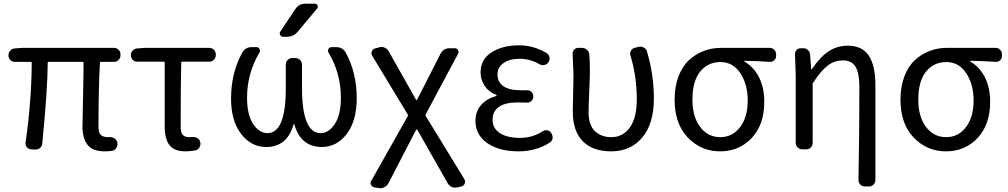

<svg xmlns="http://www.w3.org/2000/svg" viewBox="-20 -800 5414 1031"><path d="M541 12.7Q479.5 12.7 451.2 -21Q422.9 -54.7 422.9 -122.1Q422.9 -148.4 425.8 -274.9Q428.7 -401.4 428.7 -463.9Q428.7 -467.8 424.8 -467.8H240.2Q236.3 -467.8 236.3 -463.9Q235.4 -315.4 207 -29.3Q206.1 -14.6 194.8 -5.4Q183.6 3.9 168.9 2.9L146.5 2Q132.8 1 124 -9.8Q115.2 -20.5 117.2 -34.2Q149.4 -257.8 150.4 -463.9Q150.4 -467.8 145.5 -467.8H59.6Q44.9 -467.8 35.2 -478Q25.4 -488.3 25.4 -502.9Q25.4 -517.6 35.2 -528.3Q44.9 -539.1 59.6 -540L102.5 -543H592.8Q606.4 -543 616.7 -532.7Q627 -522.5 627 -508.8V-502.9Q627 -488.3 616.7 -478Q606.4 -467.8 592.8 -467.8H521.5Q516.6 -467.8 516.6 -463.9Q508.8 -322.3 508.8 -116.2Q508.8 -87.9 521.5 -75.7Q534.2 -63.5 559.6 -63.5Q564.5 -63.5 569.3 -63.5Q584 -64.5 595.7 -56.2Q607.4 -47.9 610.4 -34.2V-33.2Q612.3 -18.6 604.5 -5.4Q596.7 7.8 582 9.8Q563.5 12.7 541 12.7Z M975.6 12.7Q916 12.7 890.1 -20.5Q864.3 -53.7 864.3 -122.1V-464.8Q864.3 -468.8 860.4 -468.8H716.8Q702.1 -468.8 692.4 -479Q682.6 -489.3 682.6 -503.9Q682.6 -517.6 692.4 -528.3Q702.1 -539.1 716.8 -540L760.7 -543H1103.5Q1118.2 -543 1128.4 -532.7Q1138.7 -522.5 1138.7 -508.8V-503.9Q1138.7 -489.3 1128.4 -479Q1118.2 -468.8 1103.5 -468.8H958Q953.1 -468.8 953.1 -464.8Q950.2 -342.8 950.2 -116.2Q950.2 -87.9 961.4 -75.7Q972.7 -63.5 995.1 -63.5Q1004.9 -63.5 1014.6 -64.5Q1028.3 -65.4 1040.5 -58.1Q1052.7 -50.8 1054.7 -37.1L1055.7 -35.2Q1058.6 -20.5 1050.8 -7.8Q1043 4.9 1028.3 7.8Q1001 12.7 975.6 12.7Z M1566.4 -752Q1585.9 -780.3 1621.1 -780.3H1669.9Q1680.7 -780.3 1685.1 -771Q1689.5 -761.7 1682.6 -753.9L1578.1 -628.9Q1555.7 -602.5 1521.5 -602.5H1500Q1489.3 -602.5 1484.4 -612.3Q1479.5 -622.1 1485.4 -630.9ZM1559.6 -134.8Q1559.6 -135.7 1558.6 -135.7Q1557.6 -135.7 1557.6 -134.8Q1522.5 -10.7 1410.2 -10.7Q1409.2 -10.7 1408.2 -10.7Q1329.1 -10.7 1274.9 -80.6Q1220.7 -150.4 1220.7 -269.5Q1220.7 -408.2 1280.3 -516.6Q1295.9 -546.9 1332 -546.9H1357.4Q1368.2 -546.9 1373.5 -537.1Q1378.9 -527.3 1373 -517.6Q1306.6 -406.2 1306.6 -274.4Q1306.6 -183.6 1339.4 -134.3Q1372.1 -85 1416 -85Q1515.6 -85 1514.6 -330.1V-453.1Q1514.6 -467.8 1524.9 -478Q1535.2 -488.3 1548.8 -488.3H1566.4Q1581.1 -488.3 1591.3 -478Q1601.6 -467.8 1601.6 -453.1V-330.1Q1601.6 -85 1702.1 -85Q1745.1 -85 1777.8 -134.3Q1810.5 -183.6 1810.5 -274.4Q1810.5 -407.2 1744.1 -517.6Q1738.3 -527.3 1743.7 -537.1Q1749 -546.9 1759.8 -546.9H1785.2Q1820.3 -546.9 1836.9 -516.6Q1895.5 -409.2 1895.5 -273.4Q1895.5 -150.4 1841.8 -80.6Q1788.1 -10.7 1709 -10.7Q1593.8 -10.7 1559.6 -134.8Z M2065.4 184.6Q2058.6 198.2 2043.9 205.1Q2034.2 210.9 2022.5 210.9Q2018.6 210.9 2014.6 210L1990.2 206.1Q1978.5 204.1 1972.7 193.4Q1969.7 187.5 1969.7 182.6Q1969.7 176.8 1973.6 170.9L2169.9 -176.8Q2171.9 -180.7 2169.9 -184.6L1978.5 -501Q1971.7 -512.7 1976.6 -524.4Q1981.4 -536.1 1994.1 -540L2016.6 -545.9Q2022.5 -547.9 2028.3 -547.9Q2037.1 -547.9 2045.9 -543.9Q2059.6 -538.1 2067.4 -524.4L2213.9 -264.6Q2214.8 -262.7 2217.3 -262.7Q2219.7 -262.7 2219.7 -264.6L2344.7 -509.8Q2360.4 -541 2394.5 -541H2421.9Q2433.6 -541 2439.5 -530.8Q2445.3 -520.5 2439.5 -510.7L2265.6 -185.5Q2263.7 -181.6 2265.6 -177.7L2473.6 162.1Q2477.5 168.9 2477.5 175.8Q2477.5 180.7 2475.6 185.5Q2470.7 197.3 2458 201.2L2435.5 206.1Q2420.9 210 2406.7 204.1Q2392.6 198.2 2384.8 185.5L2220.7 -103.5Q2219.7 -104.5 2217.3 -104.5Q2214.8 -104.5 2214.8 -103.5Z M2763.7 12.7Q2661.1 12.7 2597.2 -31.2Q2533.2 -75.2 2533.2 -150.4Q2533.2 -203.1 2564 -236.8Q2594.7 -270.5 2643.6 -284.2Q2646.5 -285.2 2646.5 -287.6Q2646.5 -290 2644.5 -291Q2604.5 -305.7 2582.5 -338.9Q2560.5 -372.1 2560.5 -411.1Q2560.5 -481.4 2619.6 -519Q2678.7 -556.6 2767.6 -556.6Q2844.7 -556.6 2914.1 -515.6Q2926.8 -508.8 2930.2 -494.1Q2933.6 -479.5 2925.8 -467.8L2924.8 -465.8Q2917 -454.1 2903.3 -451.2Q2889.6 -448.2 2877 -455.1Q2826.2 -484.4 2770.5 -484.4Q2717.8 -484.4 2684.6 -461.9Q2651.4 -439.5 2651.4 -399.4Q2651.4 -360.4 2682.1 -337.9Q2712.9 -315.4 2776.4 -315.4Q2792 -315.4 2808.6 -315.4Q2823.2 -316.4 2833.5 -306.6Q2843.8 -296.9 2843.8 -283.2V-281.2Q2843.8 -267.6 2833.5 -257.8Q2823.2 -248 2808.6 -249Q2783.2 -250 2759.8 -250Q2693.4 -250 2659.2 -226.1Q2625 -202.1 2625 -156.7Q2625 -111.3 2664.1 -85.4Q2703.1 -59.6 2772.5 -59.6Q2838.9 -59.6 2893.6 -94.7Q2905.3 -102.5 2918.9 -100.1Q2932.6 -97.7 2940.4 -85.9L2941.4 -83Q2947.3 -74.2 2947.3 -63.5Q2947.3 -59.6 2947.3 -56.6Q2944.3 -42 2931.6 -34.2Q2859.4 12.7 2763.7 12.7Z M3261.7 12.7Q3163.1 12.7 3109.4 -41.5Q3055.7 -95.7 3055.7 -202.1Q3055.7 -234.4 3057.6 -298.3Q3059.6 -362.3 3059.6 -393.6L3054.7 -512.7Q3054.7 -523.4 3062.5 -532.2Q3071.3 -543 3085 -543H3104.5Q3120.1 -543 3131.3 -533.2Q3142.6 -523.4 3144.5 -508.8Q3147.5 -475.6 3147.5 -416Q3147.5 -386.7 3144 -308.6Q3140.6 -230.5 3140.6 -196.3Q3140.6 -127.9 3174.8 -95.7Q3209 -63.5 3262.7 -63.5Q3324.2 -63.5 3361.8 -114.7Q3399.4 -166 3399.4 -267.6Q3399.4 -391.6 3365.2 -502Q3361.3 -515.6 3368.2 -527.8Q3375 -540 3387.7 -543L3410.2 -548.8Q3414.1 -549.8 3418.9 -549.8Q3428.7 -549.8 3436.5 -544.9Q3450.2 -538.1 3454.1 -523.4Q3491.2 -398.4 3491.2 -271.5Q3491.2 -135.7 3428.7 -61.5Q3366.2 12.7 3261.7 12.7Z M3846.7 12.7Q3744.1 12.7 3673.3 -61.5Q3602.5 -135.7 3602.5 -264.6Q3602.5 -334 3623 -388.7Q3643.6 -443.4 3678.7 -476.1Q3713.9 -508.8 3757.8 -525.9Q3801.8 -543 3850.6 -543H4113.3Q4127.9 -543 4137.7 -532.7Q4147.5 -522.5 4147.5 -508.8V-500Q4147.5 -485.4 4137.2 -476.1Q4127 -466.8 4113.3 -467.8Q4043 -472.7 3978.5 -473.6Q3976.6 -473.6 3976.6 -471.7Q3976.6 -469.7 3978.5 -468.8Q4028.3 -439.5 4056.2 -384.3Q4084 -329.1 4084 -253.9Q4084 -130.9 4016.6 -59.1Q3949.2 12.7 3846.7 12.7ZM3847.7 -63.5Q3913.1 -63.5 3954.1 -117.2Q3995.1 -170.9 3995.1 -260.7Q3995.1 -346.7 3955.6 -406.7Q3916 -466.8 3848.6 -466.8Q3781.2 -466.8 3739.7 -415.5Q3698.2 -364.3 3698.2 -264.6Q3698.2 -172.9 3739.7 -118.2Q3781.2 -63.5 3847.7 -63.5Z M4680.7 166Q4680.7 180.7 4670.9 190.9Q4661.1 201.2 4646.5 201.2H4624Q4609.4 201.2 4599.6 190.9Q4589.8 180.7 4589.8 166Q4594.7 -85.9 4594.7 -330.1Q4594.7 -407.2 4574.2 -441.4Q4553.7 -475.6 4505.9 -475.6Q4461.9 -475.6 4426.3 -449.2Q4390.6 -422.9 4346.7 -356.4Q4343.8 -353.5 4343.8 -348.6V-33.2Q4343.8 -18.6 4334 -8.3Q4324.2 2 4309.6 2H4288.1Q4273.4 2 4263.2 -8.3Q4252.9 -18.6 4252.9 -33.2V-392.6L4249 -509.8Q4249 -521.5 4256.8 -531.2Q4265.6 -541 4280.3 -541H4293.9Q4307.6 -541 4318.4 -531.2Q4329.1 -521.5 4330.1 -506.8L4335.9 -428.7Q4335.9 -426.8 4337.4 -426.8Q4338.9 -426.8 4339.8 -428.7Q4382.8 -493.2 4428.7 -523.9Q4474.6 -554.7 4533.2 -554.7Q4609.4 -554.7 4645 -501.5Q4680.7 -448.2 4680.7 -341.8Z M5059.6 12.7Q4957 12.7 4886.2 -61.5Q4815.4 -135.7 4815.4 -264.6Q4815.4 -334 4835.9 -388.7Q4856.4 -443.4 4891.6 -476.1Q4926.8 -508.8 4970.7 -525.9Q5014.6 -543 5063.5 -543H5326.2Q5340.8 -543 5350.6 -532.7Q5360.4 -522.5 5360.4 -508.8V-500Q5360.4 -485.4 5350.1 -476.1Q5339.8 -466.8 5326.2 -467.8Q5255.9 -472.7 5191.4 -473.6Q5189.5 -473.6 5189.5 -471.7Q5189.5 -469.7 5191.4 -468.8Q5241.2 -439.5 5269 -384.3Q5296.9 -329.1 5296.9 -253.9Q5296.9 -130.9 5229.5 -59.1Q5162.1 12.7 5059.6 12.7ZM5060.5 -63.5Q5126 -63.5 5167 -117.2Q5208 -170.9 5208 -260.7Q5208 -346.7 5168.5 -406.7Q5128.9 -466.8 5061.5 -466.8Q4994.1 -466.8 4952.6 -415.5Q4911.1 -364.3 4911.1 -264.6Q4911.1 -172.9 4952.6 -118.2Q4994.1 -63.5 5060.5 -63.5Z"/></svg>

Font: Gen Jyuu GothicL Regular
Style: Regular
Weight: 400
Designer: [Source Han Sans]
Ryoko NISHIZUKA  (kana & ideographs); Paul D. Hunt (Latin, Greek & Cyrillic); Wenlong ZHANG  (bopomofo
Version: Version 1.002.20150607